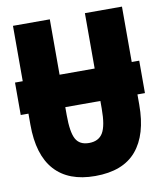

<svg xmlns="http://www.w3.org/2000/svg" viewBox="-82 -781 727 857"><g transform="rotate(-10 281.5 -352.0)"><path d="M281 10Q160 10 97.5 -59.5Q35 -129 35 -266V-316H0V-463H35V-714H202V-463H361V-714H529V-463H563V-316H529V-269Q529 -134 468 -62Q407 10 281 10ZM202 -280Q202 -203 219 -171.5Q236 -140 279 -140Q323 -140 342 -172Q361 -204 361 -281V-316H202Z"/></g></svg>

Font: Noto Sans Mono SemiCondensed Black
Style: Regular
Weight: 900
Width: 4
Designer: Monotype Design Team
Foundry: Monotype Imaging Inc.
Version: Version 2.014; ttfautohint (v1.8.4.7-5d5b)